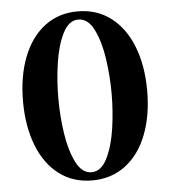

<svg xmlns="http://www.w3.org/2000/svg" viewBox="-52 -758 725 818"><g transform="rotate(-5 310.5 -349.5)"><path d="M45 -349Q45 -455.5 76.8 -537.5Q108.5 -619.5 168.2 -665.2Q228 -711 310 -711Q392 -711 452 -665.2Q512 -619.5 544 -537.5Q576 -455.5 576 -349Q576 -242.5 544.2 -160.8Q512.5 -79 452.2 -33.5Q392 12 310 12Q228 12 168.2 -33.5Q108.5 -79 76.8 -160.8Q45 -242.5 45 -349ZM424 -349Q424 -424.5 413 -499.2Q402 -574 376.5 -625Q351 -676 310 -676Q269 -676 243.5 -625Q218 -574 207 -499.2Q196 -424.5 196 -349Q196 -273.5 207 -199.2Q218 -125 243.5 -74Q269 -23 310 -23Q351 -23 376.5 -74Q402 -125 413 -199.2Q424 -273.5 424 -349Z"/></g></svg>

Font: Didactic
Style: Regular
Weight: 400
Designer: Tyler Finck
Foundry: Etcetera Type Co
Version: Version 3.007;FEAKit 1.0